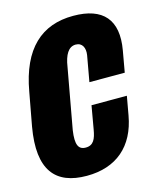

<svg xmlns="http://www.w3.org/2000/svg" viewBox="-114 -798 729 884"><g transform="rotate(-15 250.5 -356.0)"><path d="M190.4 8.3C331.5 8.3 421.9 -69.8 446.8 -210.4L462.9 -300.3H294.4L274.9 -189C267.6 -146.5 255.9 -118.7 218.8 -118.7C183.6 -118.7 171.4 -144.5 181.2 -211.4L233.4 -499.5C241.7 -554.7 261.2 -588.9 295.9 -588.9C327.6 -588.9 339.8 -561.5 334.5 -528.3L312.5 -405.3H481L499 -506.8C523.9 -647.5 461.4 -719.7 318.8 -719.7C168.5 -719.7 68.4 -631.8 33.7 -434.6L4.4 -275.9C-30.8 -75.2 41.5 8.3 190.4 8.3Z"/></g></svg>

Font: Roboto Flex Super Cond Black
Style: Italic
Weight: 900
Width: 3
Italic angle: -10°
Designer: Berlow after Robertson
Foundry: Google
Version: Version 3.200;Glyphs 3.3 (3311)